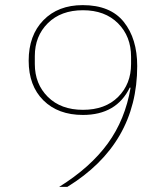

<svg xmlns="http://www.w3.org/2000/svg" viewBox="-20 -730 640 750"><path d="M516 -472Q516 -168 243 0H211Q333 -76 401 -169.5Q469 -263 490 -387L487 -388Q435 -281 304 -281Q207 -281 149.5 -338Q92 -395 92 -493Q92 -592 149.5 -651Q207 -710 303 -710Q411 -710 463.5 -644.5Q516 -579 516 -472ZM304 -301Q391 -301 441.5 -351.5Q492 -402 492 -480V-508Q492 -588 441 -639Q390 -690 304 -690Q218 -690 167 -639.5Q116 -589 116 -511V-480Q116 -402 167 -351.5Q218 -301 304 -301Z"/></svg>

Font: IBM Plex Sans Thin
Style: Regular
Weight: 100
Designer: Mike Abbink, Paul van der Laan, Pieter van Rosmalen
Foundry: Bold Monday
Version: Version 3.0